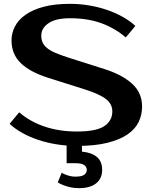

<svg xmlns="http://www.w3.org/2000/svg" viewBox="-20 -740 790 1000"><path d="M720 -185Q720 -142 702 -104.5Q684 -67 643.5 -39.5Q603 -12 538.5 4Q474 20 380 20Q327 20 276.5 12Q226 4 180.5 -11Q135 -26 96.5 -47.5Q58 -69 30 -95L80 -155Q137 -106 213 -80.5Q289 -55 380 -55Q481 -55 523 -83Q565 -111 565 -160Q565 -198 532 -224Q499 -250 420 -275L230 -335Q136 -365 88 -411.5Q40 -458 40 -530Q40 -567 57.5 -601.5Q75 -636 112 -662.5Q149 -689 206.5 -704.5Q264 -720 345 -720Q394 -720 442.5 -712Q491 -704 535.5 -689Q580 -674 618.5 -652.5Q657 -631 685 -605L635 -545Q578 -594 507 -619.5Q436 -645 345 -645Q270 -645 232.5 -619Q195 -593 195 -555Q195 -534 202 -518.5Q209 -503 225.5 -489.5Q242 -476 269 -464.5Q296 -453 336 -440L525 -380Q616 -351 668 -304Q720 -257 720 -185ZM392 240Q367 240 347 235.5Q327 231 312 225Q294 219 281 210L301 160Q312 166 323 170Q333 174 345.5 177Q358 180 372 180Q406 180 419 170Q432 160 432 145Q432 130 419 120Q406 110 372 110H327V0H407V50Q456 54 484 77Q512 100 512 145Q512 190 480.5 215Q449 240 392 240Z"/></svg>

Font: Prosto One
Style: Regular
Weight: 400
Designer: Pavel Emelyanov and Jovanny lemonad
Foundry: Pavel Emelyanov and Jovanny Lemonad
Version: Version 1.001